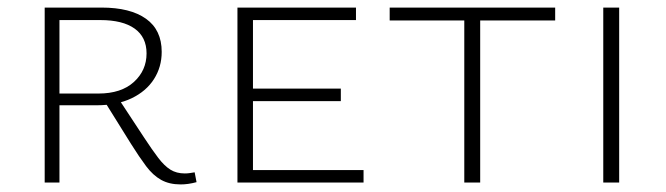

<svg xmlns="http://www.w3.org/2000/svg" viewBox="-20 -482 1758 507"><path d="M98 0V-462H248Q324 -462 365.5 -432.5Q407 -403 407 -345Q407 -305 386.5 -273Q366 -241 327.5 -222.5Q289 -204 235 -204H118V-235H240Q300 -235 333.5 -265.5Q367 -296 367 -341Q367 -384 335.5 -406.5Q304 -429 245 -429H137V0ZM457 5Q427 5 405.5 -7Q384 -19 366 -43Q348 -67 326 -102L255 -216L290 -226L361 -118Q382 -86 398 -65Q414 -44 430 -34Q446 -24 468 -24Q475 -24 481.5 -25Q488 -26 494 -27L499 -1Q488 2 477.5 3.5Q467 5 457 5Z M607 0V-462H648V0ZM621 0V-33H940V0ZM621 -215V-248H880V-215ZM621 -429V-462H920V-429Z M1206 0V-462H1248V0ZM1009 -428V-462H1446V-428Z M1573 0V-462H1615V0Z"/></svg>

Font: Ysabeau SC ExtraLight
Style: Regular
Weight: 250
Designer: Christian Thalmann (Catharsis Fonts)
Version: Version 2.001;gftools[0.9.30]; featfreeze: smcp